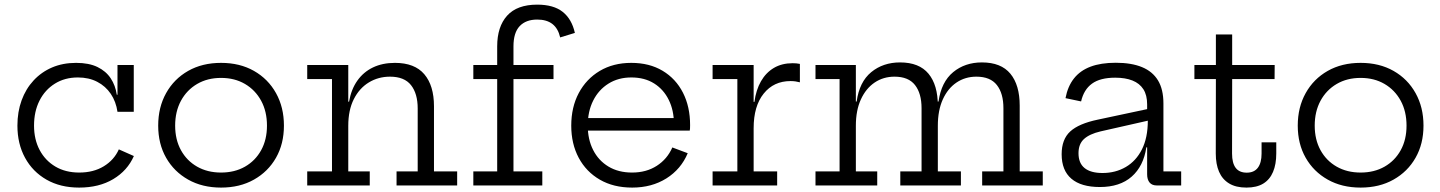

<svg xmlns="http://www.w3.org/2000/svg" viewBox="-20 -820 6369 849"><path d="M330 9.5Q247 9.5 185.8 -25.5Q124.5 -60.5 90.8 -122.2Q57 -184 57 -264.5Q57 -325.5 75.5 -376.2Q94 -427 128.5 -464.2Q163 -501.5 210.5 -521.8Q258 -542 316.5 -542Q373 -542 410.8 -523.8Q448.5 -505.5 469.5 -473.8Q490.5 -442 496.5 -401H514L499.5 -325.5Q493 -370.5 470 -404.8Q447 -439 410 -458.2Q373 -477.5 324.5 -477.5Q266.5 -477.5 222.8 -450.2Q179 -423 154.8 -375.2Q130.5 -327.5 130.5 -264.5Q130.5 -203.5 155.2 -156.8Q180 -110 224.8 -83.5Q269.5 -57 330.5 -57Q393.5 -57 439 -84.8Q484.5 -112.5 505.5 -159.5L572 -130Q543.5 -65.5 480.8 -28Q418 9.5 330 9.5ZM499.5 -325.5V-532.5H571.5V-325.5Z M957.5 9.5Q874.5 9.5 812 -25.8Q749.5 -61 714.5 -122.5Q679.5 -184 679.5 -264.5Q679.5 -345.5 714.5 -408.2Q749.5 -471 812 -506.5Q874.5 -542 957.5 -542Q1040.5 -542 1103 -506.5Q1165.5 -471 1200.5 -408.2Q1235.5 -345.5 1235.5 -264.5Q1235.5 -184 1200.5 -122.5Q1165.5 -61 1103 -25.8Q1040.5 9.5 957.5 9.5ZM957.5 -57Q1017.5 -57 1063.2 -83Q1109 -109 1134.8 -155.8Q1160.5 -202.5 1160.5 -264.5Q1160.5 -327 1134.8 -374.5Q1109 -422 1063.2 -448.8Q1017.5 -475.5 957.5 -475.5Q897.5 -475.5 851.8 -448.8Q806 -422 780.2 -374.5Q754.5 -327 754.5 -264.5Q754.5 -202.5 780.2 -155.8Q806 -109 851.8 -83Q897.5 -57 957.5 -57Z M1520 -62H1615V0H1338.5V-62H1448V-470.5H1338.5V-532.5H1520ZM1827 -62V-340.5Q1827 -406 1797.5 -443.5Q1768 -481 1704.5 -481Q1653 -481 1611 -455.5Q1569 -430 1544.5 -381.5Q1520 -333 1520 -264L1503.5 -370.5H1523.5Q1533 -425 1560 -463.2Q1587 -501.5 1629.2 -521.8Q1671.5 -542 1726.5 -542Q1813.5 -542 1856.2 -491.8Q1899 -441.5 1899 -350V-62H2001.5V0H1733.5V-62Z M2073 0V-62H2178.5V-470.5H2073V-532.5H2178.5V-615Q2178.5 -702 2222.5 -750.8Q2266.5 -799.5 2355.5 -799.5Q2428 -799.5 2468.2 -767.5Q2508.5 -735.5 2522 -674.5L2457 -654.5Q2448 -694 2422.8 -713.8Q2397.5 -733.5 2355.5 -733.5Q2305.5 -733.5 2278 -704.5Q2250.5 -675.5 2250.5 -615V-532.5H2427.5V-470.5H2250.5V-62H2378V0Z M2775.5 9.5Q2693 9.5 2632.5 -25.5Q2572 -60.5 2539 -122.2Q2506 -184 2506 -264.5Q2506 -346 2539.2 -408.5Q2572.5 -471 2632.2 -506.5Q2692 -542 2771.5 -542Q2851.5 -542 2910 -507Q2968.5 -472 3000 -410Q3031.5 -348 3031.5 -267Q3031.5 -257.5 3031.2 -252Q3031 -246.5 3030 -242.5H2959Q2959.5 -248.5 2959.8 -255.8Q2960 -263 2960 -272.5Q2960 -332 2937.2 -378.2Q2914.5 -424.5 2872.5 -451Q2830.5 -477.5 2771.5 -477.5Q2714 -477.5 2670.5 -450.2Q2627 -423 2603 -375.2Q2579 -327.5 2579 -264.5Q2579 -203.5 2602.8 -156.8Q2626.5 -110 2670.5 -83.5Q2714.5 -57 2775 -57Q2838 -57 2884.2 -86.8Q2930.5 -116.5 2953 -168L3021 -142.5Q2991.5 -72 2926.8 -31.2Q2862 9.5 2775.5 9.5ZM2551.5 -242.5V-298H3008.5L3029.5 -242.5Z M3312.5 -62H3416.5V0H3131V-62H3240.5V-470.5H3131V-532.5H3312.5ZM3517 -456Q3508 -458.5 3497.8 -460Q3487.5 -461.5 3475.5 -461.5Q3401.5 -461.5 3357 -406.2Q3312.5 -351 3312.5 -253L3295.5 -369.5H3316Q3323 -422.5 3345 -460.8Q3367 -499 3402.2 -519.8Q3437.5 -540.5 3485 -540.5Q3494 -540.5 3501.2 -539.8Q3508.5 -539 3517 -537.5Z M4323 0V-62H4417V-341.5Q4417 -407 4388 -444Q4359 -481 4297.5 -481Q4248 -481 4209.5 -455Q4171 -429 4149 -380.5Q4127 -332 4127 -264L4109.5 -371H4130Q4142.5 -458 4194.8 -501Q4247 -544 4322 -544Q4406.5 -544 4447.8 -494Q4489 -444 4489 -353V-62H4591V0ZM3586 0V-62H3692.5V-470.5H3586V-532.5H3764.5V-62H3859V0ZM3961 0V-62H4055V-341.5Q4055 -407 4026 -444Q3997 -481 3935.5 -481Q3886 -481 3847.5 -455Q3809 -429 3786.8 -380.5Q3764.5 -332 3764.5 -264L3747.5 -371H3768Q3780 -458 3832.5 -501Q3885 -544 3960 -544Q4044.5 -544 4085.8 -494Q4127 -444 4127 -353V-62H4229V0Z M5094.5 0Q5074 0 5063.2 -13Q5052.5 -26 5052.5 -49.5V-209.5L5059 -226L5055.5 -286.5L5052.5 -318V-358.5Q5052.5 -399.5 5035.8 -425.5Q5019 -451.5 4987.5 -464Q4956 -476.5 4911.5 -476.5Q4845 -476.5 4808.8 -450.2Q4772.5 -424 4760.5 -371.5L4691.5 -386Q4701.5 -438.5 4729 -473.2Q4756.5 -508 4802.2 -525.2Q4848 -542.5 4914 -542.5Q4983 -542.5 5029.8 -523.2Q5076.5 -504 5100.5 -464.5Q5124.5 -425 5124.5 -362.5V-62H5203V0ZM4843.5 7Q4760.5 7 4717.5 -29.8Q4674.5 -66.5 4674.5 -138Q4674.5 -204 4712.5 -238.8Q4750.5 -273.5 4834.5 -291L5074 -342V-290.5L4846.5 -239Q4797.5 -227.5 4773.2 -205.2Q4749 -183 4749 -142.5Q4749 -98.5 4776 -76.8Q4803 -55 4855 -55Q4912.5 -55 4958 -81.5Q5003.5 -108 5029.5 -159.5Q5055.5 -211 5055.5 -286.5L5074.5 -168.5H5049Q5036.5 -85 4984.2 -39Q4932 7 4843.5 7Z M5428 -141Q5428 -99 5444 -77.8Q5460 -56.5 5493 -56.5Q5525.5 -56.5 5542 -78.2Q5558.5 -100 5558.5 -141V-190.5H5623.5V-141.5Q5623.5 -93.5 5609.2 -59.8Q5595 -26 5566 -8.2Q5537 9.5 5491.5 9.5Q5445 9.5 5415 -8.8Q5385 -27 5370.5 -60.5Q5356 -94 5356 -141L5356.5 -470.5H5261.5V-532.5H5356.5V-667.5H5428.5V-532.5H5616.5L5616 -470.5H5428.5Z M5996.5 9.5Q5913.5 9.5 5851 -25.8Q5788.5 -61 5753.5 -122.5Q5718.5 -184 5718.5 -264.5Q5718.5 -345.5 5753.5 -408.2Q5788.5 -471 5851 -506.5Q5913.5 -542 5996.5 -542Q6079.5 -542 6142 -506.5Q6204.5 -471 6239.5 -408.2Q6274.5 -345.5 6274.5 -264.5Q6274.5 -184 6239.5 -122.5Q6204.5 -61 6142 -25.8Q6079.5 9.5 5996.5 9.5ZM5996.5 -57Q6056.5 -57 6102.2 -83Q6148 -109 6173.8 -155.8Q6199.5 -202.5 6199.5 -264.5Q6199.5 -327 6173.8 -374.5Q6148 -422 6102.2 -448.8Q6056.5 -475.5 5996.5 -475.5Q5936.5 -475.5 5890.8 -448.8Q5845 -422 5819.2 -374.5Q5793.5 -327 5793.5 -264.5Q5793.5 -202.5 5819.2 -155.8Q5845 -109 5890.8 -83Q5936.5 -57 5996.5 -57Z"/></svg>

Font: Hepta Slab ExtraLight
Style: Regular
Weight: 400
Version: Version 1.102